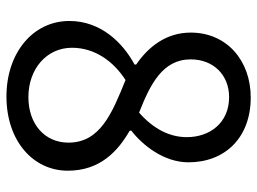

<svg xmlns="http://www.w3.org/2000/svg" viewBox="-121 -663 797 595"><g transform="rotate(90 277.5 -365.5)"><path d="M279 13C417 13 509 -70 509 -177C509 -277 449 -332 385 -369V-374C429 -408 483 -474 483 -551C483 -664 407 -744 282 -744C168 -744 81 -670 81 -558C81 -481 126 -426 180 -389V-384C113 -348 45 -280 45 -182C45 -69 144 13 279 13ZM329 -398C243 -432 164 -470 164 -558C164 -629 213 -677 281 -677C360 -677 405 -618 405 -546C405 -492 379 -442 329 -398ZM281 -55C193 -55 128 -112 128 -190C128 -260 169 -318 228 -356C332 -314 422 -277 422 -179C422 -106 365 -55 281 -55Z"/></g></svg>

Font: Microsoft YaHei
Style: Regular
Weight: 400
Designer: Ryoko NISHIZUKA 西塚涼子 (kana, bopomofo & ideographs); Paul D. Hunt (Latin, Greek & Cyrillic); Sandoll Communications 산돌커뮤니
Foundry: Adobe
Version: Version 2.001;hotconv 1.0.111;makeotfexe 2.5.65597